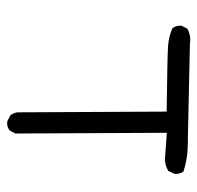

<svg xmlns="http://www.w3.org/2000/svg" viewBox="-28 -424 555 540"><g transform="rotate(90 250.0 -154.5)"><path d="M321.8 103Q323.7 103.5 327.6 103.5Q331.5 103.5 337.2 101.8Q342.8 100.1 347.7 96.2L356 80.1L354 -345.7Q426.8 -340.3 429.2 -340.3Q431.6 -340.3 434.8 -340.8Q438 -341.3 441.7 -342Q445.3 -342.8 448.2 -343.8Q455.1 -346.2 461.4 -350.1L469.2 -366.7Q469.7 -368.7 469.7 -370.1Q469.7 -383.3 462.9 -392.6Q425.3 -404.8 383.3 -404.8Q377.9 -404.8 372.6 -404.8H372.1L104.5 -410.6Q98.6 -411.6 92.8 -411.6Q75.2 -411.6 61 -403.3L53.2 -387.2Q52.7 -385.3 52.7 -383.8Q52.7 -370.1 60.1 -361.3Q83 -351.1 111.1 -349.1Q139.2 -347.2 294.4 -345.2L296.4 73.7Q297.9 85.9 305.2 94.7Z"/></g></svg>

Font: NaikaiFont
Style: Light
Weight: 300
Version: Version 1.89